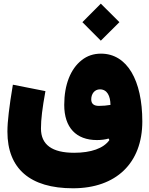

<svg xmlns="http://www.w3.org/2000/svg" viewBox="-20 -786 814 1048"><path d="M530.3 -564 631.8 -665 530.3 -766.1 429.7 -665ZM531.2 -493.2C490.7 -493.2 455.6 -481.4 425.8 -457.5C365.2 -410.2 330.6 -323.2 330.6 -213.4C330.6 -89.8 395.5 -21.5 509.3 -21.5C531.2 -21.5 556.6 -24.4 572.8 -29.8L577.1 -21.5C545.4 23.9 476.6 47.9 384.8 47.9C264.2 47.9 203.6 3.9 203.6 -84.5C203.6 -134.8 210.9 -194.8 228 -288.6L50.3 -323.7C40 -261.7 32.2 -210.9 27.8 -170.4C22.9 -129.9 20.5 -95.7 20.5 -67.4C20.5 134.3 143.6 241.7 378.4 241.7C614.3 241.7 756.8 103.5 756.8 -123C756.8 -347.2 674.3 -493.2 531.2 -493.2ZM583 -213.4C563 -210 542 -208 520 -208C492.2 -208 478 -219.7 478 -243.7C478 -273.4 496.1 -298.3 525.4 -298.3C564.9 -298.3 582.5 -262.2 583 -213.4Z"/></svg>

Font: Estedad Black
Style: Regular
Weight: 900
Designer: Amin Abedi
Version: Version 7.3